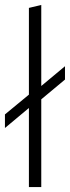

<svg xmlns="http://www.w3.org/2000/svg" viewBox="-21 -757 283 777"><path d="M96 0V-320L-1 -239V-294L96 -374V-725L146 -737V-409L242 -489V-435L146 -355V0Z"/></svg>

Font: Red Hat Text Light
Style: Regular
Weight: 300
Designer: Pentagram, MCKL
Foundry: Pentagram, MCKL
Version: Version 1.023; ttfautohint (v1.8.3)